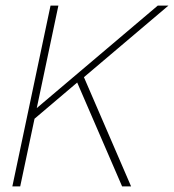

<svg xmlns="http://www.w3.org/2000/svg" viewBox="-20 -664 620 684"><path d="M24 0 160 -644H188L111 -279L542 -644H580L279 -389L447 0H415L255 -370L103 -241L52 0Z"/></svg>

Font: Kanit Thin
Style: Italic
Weight: 250
Italic angle: -12°
Designer: Katatrad Team
Foundry: CadsonDemak
Version: Version 2.000; ttfautohint (v1.8.3)